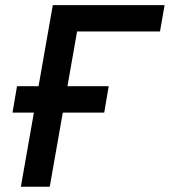

<svg xmlns="http://www.w3.org/2000/svg" viewBox="-20 -713 648 733"><path d="M59.6 0 181.6 -693.4H292L169.9 0ZM27.8 -283.2 44.9 -383.8H395L377.9 -283.2ZM164.1 -592.8 181.6 -693.4H608.4L590.8 -592.8Z"/></svg>

Font: Cascadia Mono Medium
Style: Italic
Weight: 500
Italic angle: -10°
Monospace: yes
Designer: Aaron Bell
Foundry: Saja Typeworks
Version: Version 2407.024